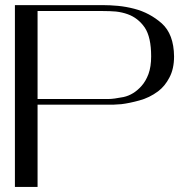

<svg xmlns="http://www.w3.org/2000/svg" viewBox="-20 -741 740 761"><path d="M388.7 -720.7Q373 -720.7 328.1 -720.7Q283.2 -720.7 234.4 -720.7Q203.1 -720.7 174.8 -720.7Q146.5 -720.7 128.9 -720.7Q123 -720.7 111.3 -720.7Q86.9 -720.7 39.1 -720.7Q39.1 -480.5 39.1 0Q69.3 0 128.9 0Q128.9 -108.4 128.9 -326.2Q144.5 -326.2 174.8 -326.2Q205.1 -326.2 240.2 -326.2Q293 -326.2 343.8 -326.2Q395.5 -326.2 410.2 -326.2Q417 -326.2 430.7 -326.2Q443.4 -327.1 460.9 -328.1Q493.2 -332 532.2 -342.8Q572.3 -353.5 606.4 -378.9Q633.8 -399.4 651.4 -433.6Q669.9 -467.8 669.9 -517.6Q668.9 -605.5 621.1 -648.4Q573.2 -690.4 512.7 -706.1Q479.5 -714.8 447.3 -717.8Q415 -720.7 388.7 -720.7ZM410.2 -348.6Q406.2 -348.6 355.5 -348.6Q304.7 -348.6 248 -348.6Q210.9 -348.6 177.7 -348.6Q144.5 -348.6 128.9 -348.6Q128.9 -464.8 128.9 -697.3Q143.6 -697.3 170.9 -697.3Q199.2 -697.3 231.4 -697.3Q280.3 -697.3 326.2 -697.3Q373 -697.3 387.7 -697.3Q415 -697.3 439.5 -695.3Q464.8 -692.4 486.3 -684.6Q527.3 -669.9 553.7 -631.8Q579.1 -593.8 579.1 -517.6Q579.1 -476.6 568.4 -447.3Q557.6 -418.9 541 -400.4Q509.8 -365.2 469.7 -356.4Q429.7 -348.6 410.2 -348.6Z"/></svg>

Font: Suave
Style: Regular
Weight: 400
Designer: Manu Ambady
Version: Version 1.0